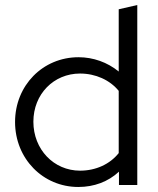

<svg xmlns="http://www.w3.org/2000/svg" viewBox="-20 -737 630 765"><path d="M292 8C355 8 411 -13 454 -53V0H527V-717L453 -700V-452C408 -489 351 -509 293 -509C150 -509 40 -396 40 -251C40 -105 151 8 292 8ZM299 -57C194 -57 113 -142 113 -252C113 -362 194 -444 299 -444C361 -444 418 -418 453 -375V-127C418 -83 362 -57 299 -57Z"/></svg>

Font: Red Hat Display
Style: Regular
Weight: 400
Designer: Pentagram, MCKL
Foundry: Pentagram, MCKL
Version: Version 1.023